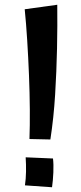

<svg xmlns="http://www.w3.org/2000/svg" viewBox="-20 -782 342 808"><path d="M192 -195 104 -197Q106 -252 105.5 -321.5Q105 -391 102 -465.5Q99 -540 94.5 -612Q90 -684 84 -743L221 -762Q222 -675 220 -578.5Q218 -482 212 -384Q206 -286 192 -195ZM199 6 85 -2Q89 -29 89.5 -59.5Q90 -90 88 -120L203 -115Q206 -90 204.5 -56Q203 -22 199 6Z"/></svg>

Font: Marhey Light
Style: Regular
Weight: 400
Version: Version 1.000